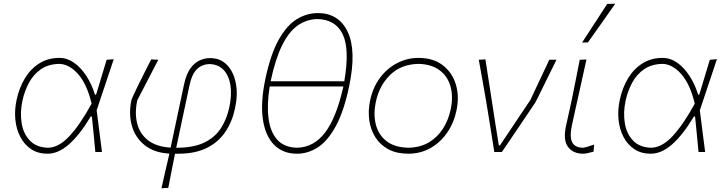

<svg xmlns="http://www.w3.org/2000/svg" viewBox="-20 -814 3884 1028"><path d="M234.5 9Q183.5 9 147 -15.2Q110.5 -39.5 89 -80.5Q67.5 -121.5 62.2 -173.2Q57 -225 69 -280Q83 -345 113.8 -395.5Q144.5 -446 191 -475Q237.5 -504 298 -504Q339.5 -504 376.2 -478.2Q413 -452.5 442 -408Q471 -363.5 488.5 -307H494.5Q510.5 -360.5 525 -408Q539.5 -455.5 551 -494L589 -497Q566 -428.5 542.2 -357.2Q518.5 -286 497.5 -223.5Q504.5 -168 511.8 -111.5Q519 -55 526 0H490.5Q486 -47.5 481.5 -94.8Q477 -142 472 -190.5H466Q408 -93.5 350.5 -42.2Q293 9 234.5 9ZM237.5 -23Q294.5 -24 351.5 -85Q408.5 -146 470.5 -259Q445.5 -364 397.8 -417.8Q350 -471.5 296 -472Q238.5 -470.5 199 -443.2Q159.5 -416 135.5 -371.5Q111.5 -327 100 -274.5Q86.5 -211 96 -154Q105.5 -97 140.5 -60.8Q175.5 -24.5 237.5 -23Z M844.5 194Q855 148 865.2 102.5Q875.5 57 887 8.5Q806 4 755.2 -36.2Q704.5 -76.5 686.2 -140Q668 -203.5 683.5 -278Q685 -284 696.2 -308.2Q707.5 -332.5 724 -366Q740.5 -399.5 758 -434.2Q775.5 -469 789.5 -496L827.5 -494Q798.5 -438 769.8 -382.8Q741 -327.5 715 -277Q700.5 -209.5 714.2 -153.8Q728 -98 772.2 -63.2Q816.5 -28.5 893.5 -23.5L965.5 -362.5Q977 -416.5 998.8 -447Q1020.5 -477.5 1048.2 -490.2Q1076 -503 1104.5 -503Q1160 -503 1195.2 -466.5Q1230.5 -430 1242.5 -369.2Q1254.5 -308.5 1238.5 -234.5Q1223.5 -162.5 1186.2 -107.5Q1149 -52.5 1087 -21.8Q1025 9 935 9H917Q907 58.5 898.5 102.2Q890 146 881 192ZM994 -354.5 923.5 -23H935Q1023 -24.5 1078.5 -53Q1134 -81.5 1164.5 -130.2Q1195 -179 1208 -240.5Q1221.5 -304.5 1214 -356Q1206.5 -407.5 1178.2 -438.5Q1150 -469.5 1102 -471Q1061.5 -470 1034.2 -443.5Q1007 -417 994 -354.5Z M1570 9Q1494.5 9 1447.2 -39Q1400 -87 1387.2 -177Q1374.5 -267 1401 -392.5Q1429.5 -526 1473 -602.8Q1516.5 -679.5 1569.8 -711.8Q1623 -744 1681.5 -744Q1793.5 -744 1841.5 -643.8Q1889.5 -543.5 1849.5 -352.5Q1822 -221 1779.5 -141.5Q1737 -62 1683.8 -26.5Q1630.5 9 1570 9ZM1679 -712Q1620.5 -710.5 1573.5 -677.2Q1526.5 -644 1490.5 -571.2Q1454.5 -498.5 1429 -379H1823.5Q1853 -551.5 1814.8 -630.8Q1776.5 -710 1679 -712ZM1570.5 -23Q1660.5 -25 1721 -105Q1781.5 -185 1818.5 -351H1424Q1408.5 -256 1417.5 -182.5Q1426.5 -109 1463.8 -66.8Q1501 -24.5 1570.5 -23Z M2166 9Q2104.5 9 2060.5 -14.2Q2016.5 -37.5 1990.8 -77.5Q1965 -117.5 1957.5 -168Q1950 -218.5 1961 -273Q1976 -346.5 2015.2 -398.2Q2054.5 -450 2108 -477Q2161.5 -504 2220 -504Q2300 -504 2351 -464.5Q2402 -425 2421 -360.8Q2440 -296.5 2424 -222Q2409.5 -154 2373 -102Q2336.5 -50 2283.5 -20.5Q2230.5 9 2166 9ZM2168 -23Q2230.5 -24.5 2276.5 -52Q2322.5 -79.5 2351.8 -125.2Q2381 -171 2393 -228Q2407.5 -296 2392.2 -350.8Q2377 -405.5 2333.5 -438Q2290 -470.5 2220 -472Q2127 -470 2068.5 -412.5Q2010 -355 1992 -267Q1978.5 -202.5 1992.2 -147.5Q2006 -92.5 2049.2 -58.5Q2092.5 -24.5 2168 -23Z M2626.5 0Q2619.5 -45 2611.8 -94.2Q2604 -143.5 2597 -186L2582.5 -274.5Q2573 -329.5 2563.2 -384.5Q2553.5 -439.5 2543.5 -494L2579 -496Q2591 -419 2605.8 -323Q2620.5 -227 2634.5 -137.5L2651 -35H2656.5L2819.5 -278.5Q2844.5 -331 2870 -385.5Q2895.5 -440 2921 -494H2959.5Q2945.5 -465.5 2926.8 -427.8Q2908 -390 2890.2 -353.5Q2872.5 -317 2860 -292Q2847.5 -267 2845.5 -264Q2801 -198 2756.8 -132.5Q2712.5 -67 2667 0Z M3101.5 9Q3049 9 3021.5 -27.2Q2994 -63.5 3010.5 -140Q3019 -180.5 3026 -209.8Q3033 -239 3039.5 -271Q3052 -332.5 3062.5 -385.2Q3073 -438 3084 -494L3120 -495.5Q3099.5 -402.5 3082 -323.8Q3064.5 -245 3052.5 -191L3041.5 -140Q3029 -82 3043.5 -52.5Q3058 -23 3103 -23Q3106.5 -23 3121.8 -27.2Q3137 -31.5 3161 -40L3158 -2Q3142.5 2 3127.5 5.5Q3112.5 9 3101.5 9ZM3096.5 -586Q3131 -639 3164.5 -690.5Q3198 -742 3231 -793L3274 -794Q3237.5 -742 3201.2 -690.5Q3165 -639 3128 -587Z M3464 9Q3413 9 3376.5 -15.2Q3340 -39.5 3318.5 -80.5Q3297 -121.5 3291.8 -173.2Q3286.5 -225 3298.5 -280Q3312.5 -345 3343.2 -395.5Q3374 -446 3420.5 -475Q3467 -504 3527.5 -504Q3569 -504 3605.8 -478.2Q3642.5 -452.5 3671.5 -408Q3700.5 -363.5 3718 -307H3724Q3740 -360.5 3754.5 -408Q3769 -455.5 3780.5 -494L3818.5 -497Q3795.5 -428.5 3771.8 -357.2Q3748 -286 3727 -223.5Q3734 -168 3741.2 -111.5Q3748.5 -55 3755.5 0H3720Q3715.5 -47.5 3711 -94.8Q3706.5 -142 3701.5 -190.5H3695.5Q3637.5 -93.5 3580 -42.2Q3522.5 9 3464 9ZM3467 -23Q3524 -24 3581 -85Q3638 -146 3700 -259Q3675 -364 3627.2 -417.8Q3579.5 -471.5 3525.5 -472Q3468 -470.5 3428.5 -443.2Q3389 -416 3365 -371.5Q3341 -327 3329.5 -274.5Q3316 -211 3325.5 -154Q3335 -97 3370 -60.8Q3405 -24.5 3467 -23Z"/></svg>

Font: Commissioner Loud Thin
Style: Italic
Weight: 100
Italic angle: -12°
Designer: Kostas Bartsokas
Foundry: Kostas Bartsokas
Version: Version 1.000; ttfautohint (v1.8.3)